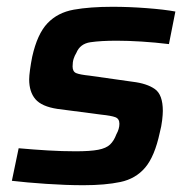

<svg xmlns="http://www.w3.org/2000/svg" viewBox="-20 -538 561 566"><path d="M226 8Q175 8 116 4Q57 0 15 -5L35 -101Q79 -97 121.5 -94.5Q164 -92 203 -92Q246 -92 269.5 -96.5Q293 -101 304.5 -112Q316 -123 323 -142Q332 -158 332 -173Q332 -188 320 -192.5Q308 -197 279 -200L149 -217Q103 -224 84.5 -245.5Q66 -267 66 -304Q66 -314 68.5 -332.5Q71 -351 75 -371Q90 -438 120 -469.5Q150 -501 197.5 -509.5Q245 -518 312 -518Q360 -518 412.5 -514Q465 -510 497 -504L478 -408Q437 -413 397 -415.5Q357 -418 324 -418Q277 -418 246.5 -413.5Q216 -409 205 -382Q200 -374 197 -364.5Q194 -355 194 -342Q194 -327 204.5 -322.5Q215 -318 244 -315L371 -297Q413 -292 436.5 -275.5Q460 -259 460 -211Q460 -201 458 -183.5Q456 -166 451 -147Q436 -77 408 -44Q380 -11 335 -1.5Q290 8 226 8Z"/></svg>

Font: Saira SemiBold
Style: Italic
Weight: 600
Italic angle: -12°
Designer: Hector Gatti with collaboration of the Omnibus-Type team
Foundry: Omnibus-Type
Version: Version 1.100; ttfautohint (v1.8.3)